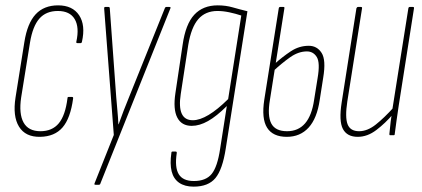

<svg xmlns="http://www.w3.org/2000/svg" viewBox="-20 -505 1577 717"><path d="M130 6Q75 7 51 -32Q27 -71 38 -141L71 -348Q82 -418 113 -451.5Q144 -485 197 -485Q251 -485 275.5 -448Q300 -411 286 -349Q285 -344 281 -344H269Q264 -344 265 -349Q277 -403 259 -433.5Q241 -464 196 -464Q152 -464 127 -435.5Q102 -407 92 -346L59 -141Q50 -80 68 -47.5Q86 -15 131 -15Q175 -15 199.5 -44.5Q224 -74 232 -138Q232 -143 236 -143H249Q254 -143 253 -137Q243 -63 213.5 -29Q184 5 130 6Z M337 185Q334 185 333 184Q332 183 333 180L405 -1L369 -473Q369 -477 370 -478Q371 -479 373 -479H385Q390 -479 390 -474L414 -143Q416 -117 418.5 -91.5Q421 -66 422 -41H423Q432 -66 441.5 -91Q451 -116 461 -140L595 -473Q597 -479 601 -479H613Q615 -479 616.5 -478Q618 -477 616 -473L355 180Q354 185 349 185Z M793 -485Q823 -485 849 -477.5Q875 -470 904 -463L823 50Q811 128 784.5 160Q758 192 703 192Q670 192 649 177.5Q628 163 621 135Q614 107 620 66Q620 61 624 61H636Q641 61 640 67Q632 120 647.5 145.5Q663 171 704 171Q749 171 770.5 144.5Q792 118 802 51L827 -109Q789 -71 757 -53Q725 -35 696 -35Q658 -35 642 -66Q626 -97 635 -157L662 -338Q673 -415 705.5 -450Q738 -485 793 -485ZM700 -56Q752 -56 832 -135L881 -447Q860 -454 836.5 -459Q813 -464 792 -464Q747 -464 720.5 -433.5Q694 -403 683 -337L655 -154Q640 -56 700 -56Z M1051 6Q999 6 977.5 -28Q956 -62 967 -133L1021 -474Q1022 -479 1026 -479H1039Q1043 -479 1042 -474L988 -132Q978 -73 993 -44Q1008 -15 1052 -15Q1136 -15 1153 -132L1166 -213Q1176 -271 1163 -292Q1150 -313 1126 -313Q1094 -313 1062.5 -290.5Q1031 -268 1000 -239L1005 -266Q1035 -293 1066 -313.5Q1097 -334 1133 -334Q1164 -334 1181 -307.5Q1198 -281 1187 -215L1174 -132Q1164 -63 1132.5 -28.5Q1101 6 1051 6Z M1316 6Q1276 6 1260.5 -23.5Q1245 -53 1256 -123L1311 -474Q1313 -479 1317 -479H1328Q1333 -479 1332 -474L1277 -126Q1268 -67 1278 -41Q1288 -15 1321 -15Q1352 -15 1383.5 -40Q1415 -65 1451 -105L1448 -79Q1419 -45 1385.5 -19.5Q1352 6 1316 6ZM1437 0Q1434 0 1434 -4Q1436 -27 1439 -51.5Q1442 -76 1446 -93L1445 -95L1505 -474Q1506 -479 1510 -479H1522Q1527 -479 1526 -474L1469 -111Q1465 -83 1461 -56Q1457 -29 1454 -4Q1454 0 1450 0Z"/></svg>

Font: Sofia Sans Extra Condensed Thin
Style: Italic
Weight: 250
Italic angle: -9°
Version: Version 4.100